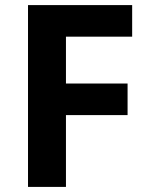

<svg xmlns="http://www.w3.org/2000/svg" viewBox="-20 -734 589 754"><path d="M239 0H90V-714H499V-590H239V-406H481V-282H239Z"/></svg>

Font: Noto Sans Duployan
Style: Bold
Weight: 700
Designer: David Corbett
Foundry: David Corbett
Version: Version 3.001